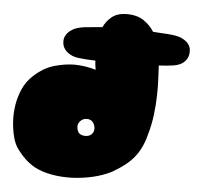

<svg xmlns="http://www.w3.org/2000/svg" viewBox="-54 -829 929 888"><g transform="rotate(5 410.5 -385.0)"><path d="M804 -629Q805 -611 798 -596Q792 -583 777.5 -571.5Q763 -560 733 -555Q719 -553 702.5 -551.5Q686 -550 667 -549Q668 -525 670 -489Q672 -453 671 -410Q670 -367 664.5 -321Q659 -275 646 -230Q638 -197 625.5 -170Q613 -143 595 -120.5Q577 -98 552.5 -79Q528 -60 495 -41Q456 -21 409 -10Q362 1 313.5 3Q265 5 219 -3Q173 -11 137 -30Q113 -44 92 -63Q74 -80 55.5 -104.5Q37 -129 29 -163Q21 -194 18.5 -231.5Q16 -269 22 -308Q28 -347 44 -383.5Q60 -420 90 -448Q136 -491 186.5 -505Q237 -519 280 -519Q330 -518 378 -504Q377 -510 376 -516Q374 -526 373 -546Q356 -547 340.5 -547.5Q325 -548 310 -550Q275 -552 256 -563Q237 -574 229 -586Q219 -600 218 -617Q216 -636 226 -652Q234 -666 253.5 -678.5Q273 -691 313 -696Q333 -698 352.5 -699.5Q372 -701 392 -703Q406 -733 431.5 -753Q457 -773 500 -773Q548 -773 578.5 -752Q609 -731 627 -702Q647 -700 663 -699.5Q679 -699 690 -698Q703 -697 714 -696Q749 -692 767.5 -681.5Q786 -671 794 -659Q804 -645 804 -629ZM357 -274Q340 -274 327.5 -261Q315 -248 317 -232Q319 -211 329.5 -203Q340 -195 357 -195Q374 -195 385 -205Q396 -215 396 -232Q396 -248 386 -261Q376 -274 357 -274Z"/></g></svg>

Font: Sniglet
Style: ExtraBold
Weight: 800
Version: Version 2.000; ttfautohint (v0.95) -l 8 -r 50 -G 200 -x 14 -